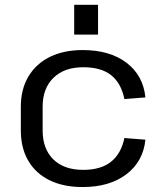

<svg xmlns="http://www.w3.org/2000/svg" viewBox="-20 -751 658 779"><path d="M315.3 7.9Q237.7 7.9 181.4 -19.5Q125.2 -46.9 94.9 -98.5Q64.5 -150.1 64.5 -222.4V-317.6Q64.5 -389.1 95.3 -440.6Q126 -492.2 182.3 -520.1Q238.6 -547.9 315.3 -547.9Q425.5 -547.9 493.3 -496.4Q561 -445 570 -355.8L484.7 -349Q471.6 -413.5 431.1 -445.9Q390.5 -478.2 317.8 -478.2Q240.8 -478.2 196.9 -435.3Q153 -392.4 153 -318.2V-221.8Q153 -146.8 196.4 -104.3Q239.8 -61.8 317.8 -61.8Q388.7 -61.8 430.1 -94.5Q471.6 -127.3 484.7 -191L570 -184.2Q561 -95.9 492.9 -44Q424.7 7.9 315.3 7.9ZM377.8 -731.4V-610.6H281V-731.4Z"/></svg>

Font: Pathway Extreme 8pt Thin 12pt
Style: Regular
Weight: 100
Version: Version 1.001;gftools[0.9.26]